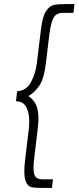

<svg xmlns="http://www.w3.org/2000/svg" viewBox="-20 -770 384 939"><path d="M287 -707Q256 -707 242.5 -684Q229 -661 221 -599L204 -457Q195 -385 173 -352Q151 -319 119 -300Q141 -286 154.5 -261Q168 -236 168 -190Q168 -170 165 -144L148 -2Q144 26 144 51Q144 82 154 94.5Q164 107 187 107H239L234 149H185Q152 149 136 146Q120 143 109.5 125Q99 107 99 67Q99 41 103 10L121 -140Q123 -162 123 -176Q123 -218 108.5 -246Q94 -274 58 -275L64 -324Q108 -326 130.5 -366.5Q153 -407 160 -460L181 -631Q188 -689 204.5 -714.5Q221 -740 240.5 -745Q260 -750 296 -750H344L339 -707Z"/></svg>

Font: Josefin Sans Light
Style: Italic
Weight: 300
Italic angle: -7°
Designer: Santiago Orozco
Foundry: Typemade
Version: Version 2.000